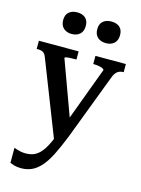

<svg xmlns="http://www.w3.org/2000/svg" viewBox="-139 -805 820 1115"><g transform="rotate(15 270.5 -247.5)"><path d="M319 -69 293 -11 246 28 68 -427Q63 -441 55.5 -448.5Q48 -456 37.5 -458.5Q27 -461 11 -461H10V-510H249V-461H247Q232 -461 216 -460.5Q200 -460 189.5 -458Q179 -456 179 -452ZM322 -19Q294 52 269 101Q244 150 218 178.5Q192 207 163.5 219.5Q135 232 101 232Q78 232 62 227.5Q46 223 34 218V127Q39 129 49 132.5Q59 136 73.5 139Q88 142 103 142Q128 142 148.5 135Q169 128 188.5 108.5Q208 89 227 51.5Q246 14 267 -46L280 -76L416 -442Q415 -448 406 -452Q397 -456 383 -458.5Q369 -461 353 -461H350V-510H533V-461H532Q520 -461 509.5 -457.5Q499 -454 490 -445Q481 -436 474 -419ZM251 -663Q251 -631 232.5 -614Q214 -597 183 -597Q153 -597 134 -614Q115 -631 115 -663Q115 -695 134 -711Q153 -727 183 -727Q214 -727 232.5 -711Q251 -695 251 -663ZM457 -663Q457 -631 438.5 -614Q420 -597 389 -597Q358 -597 339 -614Q320 -631 320 -663Q320 -695 339 -711Q358 -727 389 -727Q420 -727 438.5 -711Q457 -695 457 -663Z"/></g></svg>

Font: Roboto Serif 28pt Condensed Medium
Style: Regular
Weight: 500
Width: 3
Designer: Greg Gazdowicz
Foundry: Commercial Type
Version: Version 1.008